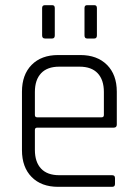

<svg xmlns="http://www.w3.org/2000/svg" viewBox="-20 -723 532 743"><path d="M143 -586V-692Q143 -703 154 -703H182Q192 -703 192 -692V-586Q192 -574 182 -574H154Q143 -574 143 -586ZM307 -586V-692Q307 -703 317 -703H345Q355 -703 355 -692V-586Q355 -574 345 -574H317Q307 -574 307 -586ZM414 0H205Q140 0 102.5 -38Q65 -76 65 -142V-368Q65 -434 102.5 -472Q140 -510 205 -510H291Q356 -510 394 -472Q432 -434 432 -368V-241Q432 -229 420 -229H124Q115 -229 115 -220V-143Q115 -96 139 -70.5Q163 -45 209 -45H414Q425 -45 425 -34V-11Q425 0 414 0ZM124 -269H373Q382 -269 382 -278V-367Q382 -414 358 -439.5Q334 -465 288 -465H209Q163 -465 139 -439.5Q115 -414 115 -367V-278Q115 -269 124 -269Z"/></svg>

Font: Rajdhani
Style: Regular
Weight: 400
Designer: Satya Rajpurohit, Jyotish Sonowal
Foundry: Indian Type Foundry
Version: Version 1.201;PS 1.0;hotconv 1.0.78;makeotf.lib2.5.61930; tt